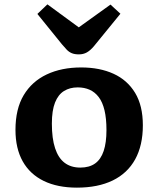

<svg xmlns="http://www.w3.org/2000/svg" viewBox="-20 -847 725 881"><path d="M333 14Q244 14 180.8 -16.7Q117.5 -47.5 84.2 -106.7Q51 -166 51 -251Q51 -347 88.7 -410.3Q126.5 -473.5 194.5 -505.5Q262.5 -537.5 352.5 -537.5Q437.5 -537.5 501 -508.5Q564.5 -479.5 600 -420.8Q635.5 -362 635.5 -272Q635.5 -180 600.3 -116Q565 -52 497.3 -19Q429.5 14 333 14ZM348.5 -78Q390 -78 416.5 -97Q443 -116 455.7 -154.3Q468.5 -192.5 468.5 -250Q468.5 -303.5 459.5 -341Q450.5 -378.5 433 -401.5Q415.5 -424.5 391.3 -435.2Q367 -446 336.5 -446Q300.5 -446 273.8 -429.5Q247 -413 232.5 -376.5Q218 -340 218 -279.5Q218 -211.5 232.8 -166.8Q247.5 -122 276.5 -100Q305.5 -78 348.5 -78ZM342 -597.5Q322.5 -597.5 309.8 -602.8Q297 -608 286.7 -618.5Q276.5 -629 264 -644L151.5 -783L197.5 -827L341.5 -721.5L487 -826L532.5 -784L411 -635Q394.5 -615.5 378.5 -606.5Q362.5 -597.5 342 -597.5Z"/></svg>

Font: Literata Variable Black
Style: Regular
Weight: 900
Designer: Latin by Veronika Burian and Jose Scaglione. Greek by Irene Vlachou. Cyrillic by Vera Evstafieva.
Foundry: TypeTogether
Version: Version 3.021